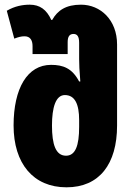

<svg xmlns="http://www.w3.org/2000/svg" viewBox="-20 -790 570 820"><path d="M264 10C404 10 480 -89 480 -254V-600C480 -705 409 -770 326 -770C262 -770 226 -746 203 -705H199C179 -749 150 -770 107 -770C77 -770 43 -764 9 -744L41 -625C59 -632 71 -635 85 -635C109 -635 119 -618 119 -593V-559H269V-610C269 -634 277 -645 294 -645C310 -645 318 -634 318 -607V-538C318 -517 319 -488 323 -442H318C288 -499 249 -513 198 -513C97 -513 38 -413 38 -254C38 -92 122 10 264 10ZM262 -125C218 -125 202 -173 202 -254C202 -331 218 -384 257 -384C300 -384 318 -345 318 -277V-248C318 -168 302 -125 262 -125Z"/></svg>

Font: Noto Sans Georgian ExtraCondensed Black
Style: Regular
Weight: 900
Width: 2
Designer: Monotype Design Team, Akaki Razmadze
Foundry: Google LLC
Version: Version 2.005